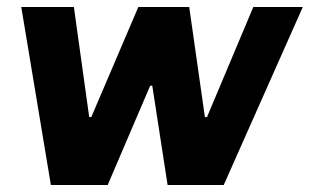

<svg xmlns="http://www.w3.org/2000/svg" viewBox="-20 -531 889 551"><path d="M236 -195H242L377 -511H523L568 -195H574L707 -511H849L622 0H461L417 -285H411L289 0H126L41 -511H192Z"/></svg>

Font: Chivo
Style: Bold Italic
Weight: 700
Italic angle: -8.05°
Designer: Hector Gatti
Foundry: Omnibus-Type
Version: Version 1.007